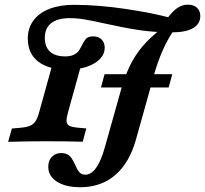

<svg xmlns="http://www.w3.org/2000/svg" viewBox="-20 -602 870 815"><path d="M667.6 -481.7H723.4Q694.5 -441.7 671.4 -390Q648.3 -338.3 629.5 -270.2L610.9 -201.6H488.3L491.6 -213.9Q509 -275.7 530.5 -321Q552.1 -366.3 585.1 -405.3Q618 -444.3 667.6 -481.7ZM98 -438.3Q98 -482.2 121.6 -514.6Q145.3 -546.9 189.3 -564.2Q233.3 -581.5 293.6 -581.5Q346.9 -581.5 402.9 -576.9Q458.9 -572.3 513 -564.1Q567.1 -555.9 614.8 -546.9Q640.2 -541.5 664.7 -536Q689.2 -530.5 712.8 -524.1L683.4 -515.1Q708.7 -550.8 730.5 -566.5Q752.4 -582.3 776.7 -582.3Q801.6 -582.3 815.9 -569.4Q830.2 -556.6 830.2 -533.8Q830.2 -500.5 799.3 -482.6Q768.4 -464.7 711.2 -464.7Q633.7 -464.7 571 -474.2Q508.3 -483.6 427.1 -501.7Q374 -513.6 340.4 -519.3Q306.9 -525 276.1 -525Q224.2 -525 197.2 -503.7Q170.2 -482.5 170.2 -441.2Q170.2 -415.9 180 -398.2Q189.8 -380.6 209.1 -371.6Q228.3 -362.6 256.5 -362.6Q278.7 -362.6 292.6 -369.3Q306.5 -376 313.4 -385.3Q320.2 -394.7 328.2 -410.1Q337.1 -429.3 346.4 -438.5Q355.7 -447.6 375.6 -447.6Q398 -447.6 411.2 -434.4Q424.4 -421.2 424.4 -400Q424.4 -372.8 404.3 -351.8Q384.1 -330.7 348.4 -318.6Q312.6 -306.5 266.9 -306.5Q185.9 -306.5 141.9 -340.8Q98 -375.2 98 -438.3ZM423.9 -287.1H711.3L695.9 -230.6H408.6ZM14.4 0 30.5 -56.5 66.2 -59.6Q93 -62 107.6 -68.2Q122.1 -74.4 130.8 -87.6Q139.4 -100.7 146.3 -125.8L202.7 -329.6Q233.4 -324.6 261.6 -324.8Q289.8 -324.9 325.7 -330.8L268.9 -125.8Q261.7 -100.3 262.4 -87.4Q263.2 -74.4 274.1 -68.4Q285.1 -62.4 311 -60L346.4 -56.8L331.1 -0.4Q264.6 -2.4 174.8 -2.4H173.4H171.1Q95.8 -2.4 14.4 0ZM184.9 105.9Q184.9 79.6 200.1 63.7Q215.4 47.7 240.6 47.7Q256.9 47.7 268 54.6Q279 61.5 285.1 71.4Q291.2 81.3 298.9 97.5Q307.7 118.5 316.9 129Q326 139.5 342.6 139.5Q359.2 139.5 374.1 126.2Q389.1 113 402.2 85.9Q415.3 58.9 426.6 17.7L488.3 -201.6H610.9L557.3 -10.5Q538.7 56.3 505.3 101.7Q471.9 147.1 425.2 169.9Q378.6 192.7 320.1 192.7Q258.4 192.7 221.6 169.1Q184.9 145.5 184.9 105.9Z"/></svg>

Font: Playfair Micro SmCond SmLight
Style: Italic
Weight: 360
Width: 4
Italic angle: -15.6°
Designer: Claus Eggers Sørensen
Foundry: Claus Eggers Sørensen
Version: Version 2.203;Glyphs 3.3 (3326)